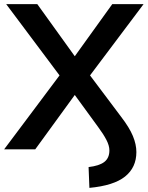

<svg xmlns="http://www.w3.org/2000/svg" viewBox="-28 -725 719 932"><path d="M406 187 402 86Q454 80 478.5 61Q503 42 503 5Q503 -18 488.5 -46Q474 -74 448 -109L335 -264L143 0H-8L261 -359L2 -705H153L335 -452L517 -705H669L409 -359L560 -158Q600 -106 617 -65Q634 -24 634 13Q634 88 579 132Q524 176 406 187Z"/></svg>

Font: MulishBold
Style: Bold
Weight: 700
Designer: Vernon Adams
Foundry: Vernon Adams
Version: Version 3.602; ttfautohint (v1.8.3)